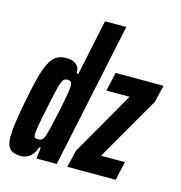

<svg xmlns="http://www.w3.org/2000/svg" viewBox="-110 -842 893 949"><g transform="rotate(15 336.5 -367.5)"><path d="M81 8Q56 8 39.5 0.5Q23 -7 15 -24.5Q7 -42 7 -72Q7 -104 13.5 -148.5Q20 -193 32 -255Q46 -329 59 -379.5Q72 -430 87 -460.5Q102 -491 122.5 -504.5Q143 -518 173 -518Q199 -518 214 -510.5Q229 -503 236 -490Q243 -477 242 -458H251L311 -743H420L263 0H159L166 -57H158Q150 -33 137.5 -18.5Q125 -4 110.5 2Q96 8 81 8ZM141 -94Q150 -94 156.5 -96.5Q163 -99 168.5 -107Q174 -115 178 -131Q182 -143 188 -169Q194 -195 201.5 -227.5Q209 -260 215.5 -293Q222 -326 226 -352.5Q230 -379 230 -392Q230 -407 224 -411.5Q218 -416 208 -416Q198 -416 191.5 -412.5Q185 -409 178.5 -393.5Q172 -378 164.5 -345.5Q157 -313 145 -255Q132 -193 126.5 -161Q121 -129 121 -115Q121 -105 123 -100.5Q125 -96 130 -95Q135 -94 141 -94ZM317 0 338 -88 525 -414H406L428 -510H673L652 -422L464 -96H586L565 0Z"/></g></svg>

Font: Saira UltraCondensed ExtraBold
Style: Italic
Weight: 800
Width: 1
Italic angle: -12°
Designer: Hector Gatti with collaboration of the Omnibus-Type team
Foundry: Omnibus-Type
Version: Version 1.101